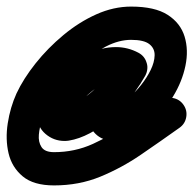

<svg xmlns="http://www.w3.org/2000/svg" viewBox="-36 -424 587 583"><path d="M384 -264Q403 -254 409 -234Q415 -214 406 -196Q396 -177 376 -171Q356 -165 338 -174Q332 -177 328 -178.5Q324 -180 316 -180Q290 -180 265 -163Q240 -146 222 -128Q217 -123 206.5 -112Q196 -101 187 -89.5Q178 -78 178 -74Q178 -72 177.5 -76.5Q177 -81 176 -83Q174 -87 170 -91.5Q166 -96 161 -97Q161 -97 160 -97Q159 -97 157 -97Q157 -97 157 -97Q157 -97 157 -97Q157 -97 157 -97Q157 -97 157 -97Q157 -97 157 -97Q157 -97 157 -97Q174 -100 195.5 -112Q217 -124 236.5 -140Q256 -156 267 -170Q280 -188 292.5 -205.5Q305 -223 316 -243Q328 -264 347.5 -268Q367 -272 384 -263Q400 -255 408 -236.5Q416 -218 406 -196Q400 -185 394 -176Q394 -176 395 -177Q395 -178 395 -178Q393 -174 391 -170.5Q389 -167 386 -164Q386 -164 386 -164Q386 -164 386 -164Q378 -151 369.5 -139Q361 -127 353 -114Q353 -114 353 -114Q352 -113 352 -113Q347 -106 340.5 -92.5Q334 -79 334 -71Q334 -71 333 -72Q333 -73 333 -75Q332 -78 331 -81Q326 -91 315 -96Q311 -98 307 -98Q307 -98 307 -98Q321 -98 334 -109.5Q347 -121 358 -130Q375 -144 392.5 -166Q410 -188 421.5 -211.5Q433 -235 433.5 -256Q434 -277 417.5 -290Q401 -303 362 -303Q325 -303 286 -283Q247 -263 211 -231.5Q175 -200 147.5 -164.5Q120 -129 106 -98Q99 -83 91.5 -60Q84 -37 82 -15Q80 7 90 22.5Q100 38 128 38Q191 38 246 13Q301 -12 351.5 -48Q402 -84 451 -118Q451 -118 451 -118Q451 -118 451 -118Q468 -130 488.5 -126.5Q509 -123 521 -106Q533 -89 529.5 -68.5Q526 -48 509 -36Q450 6 391.5 46Q333 86 268.5 112.5Q204 139 128 139Q66 139 33 111.5Q0 84 -10 41.5Q-20 -1 -12.5 -49.5Q-5 -98 14 -140Q35 -185 72 -231.5Q109 -278 156.5 -317.5Q204 -357 256.5 -380.5Q309 -404 362 -404Q434 -404 473 -379Q512 -354 524.5 -313Q537 -272 527 -224Q517 -176 489.5 -131Q462 -86 423 -53Q396 -31 369.5 -14Q343 3 307 3Q275 3 254 -17.5Q233 -38 233 -71Q233 -95 243.5 -121Q254 -147 267 -168Q267 -168 267 -168Q267 -167 267 -167Q275 -181 284 -193.5Q293 -206 302 -219Q302 -219 302 -220Q302 -220 302 -220Q304 -222 305.5 -224.5Q307 -227 309 -230Q309 -230 309 -231Q310 -232 310 -232Q313 -236 315 -240Q326 -263 345.5 -266.5Q365 -270 382 -261Q399 -252 407.5 -234Q416 -216 405 -194Q392 -171 377 -150Q362 -129 346 -108Q328 -84 299 -60.5Q270 -37 237 -19.5Q204 -2 173 3Q173 3 173 3Q173 3 173 3Q173 3 173 3Q173 3 173 3Q167 4 160 4Q127 4 102 -17.5Q77 -39 77 -74Q77 -111 102 -143.5Q127 -176 151 -201Q185 -233 227 -257Q269 -281 316 -281Q352 -281 384 -264Q384 -264 384 -264Q384 -264 384 -264Z"/></svg>

Font: FRB American Cursive Ultra
Style: Bold Italic
Weight: 1000
Italic angle: -25°
Version: Version 2.0;Modular Font Editor K font №1